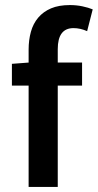

<svg xmlns="http://www.w3.org/2000/svg" viewBox="-20 -738 386 758"><path d="M93 0V-400H27V-486L93 -491V-542Q93 -580 102 -612.5Q111 -645 131 -668.5Q151 -692 181.5 -705Q212 -718 256 -718Q282 -718 305.5 -713Q329 -708 346 -701L324 -615Q297 -627 270 -627Q208 -627 208 -544V-491H304V-400H208V0Z"/></svg>

Font: Giro Semibold
Style: Regular
Weight: 600
Designer: Paul D. Hunt
Foundry: Adobe Systems Incorporated
Version: Version 1.000;PS 1.0;hotconv 1.0.88;makeotf.lib2.5.647800